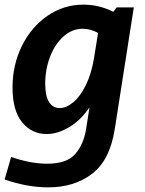

<svg xmlns="http://www.w3.org/2000/svg" viewBox="-29 -566 625 828"><path d="M474 -534H548L466 -10Q445 125 368 183.5Q291 242 180 242Q88 242 -9 208L19 111Q103 140 175 140Q260 140 296 97.5Q332 55 342 -8L357 -103Q320 -48 270 -18Q220 12 172 12Q108 12 66.5 -38.5Q25 -89 25 -189Q25 -286 65.5 -368Q106 -450 176 -498Q246 -546 331 -546Q398 -546 460 -515ZM376 -313 394 -424Q360 -442 328 -442Q282 -442 245 -409Q208 -376 187 -321.5Q166 -267 166 -205Q166 -152 182.5 -126Q199 -100 228 -100Q257 -100 287 -125Q317 -150 341 -198.5Q365 -247 376 -313Z"/></svg>

Font: Bitter Pro
Style: Bold Italic
Weight: 700
Italic angle: -9°
Designer: Sol Matas, and Bitter project Authors
Foundry: Sol Matas
Version: Version 1.010